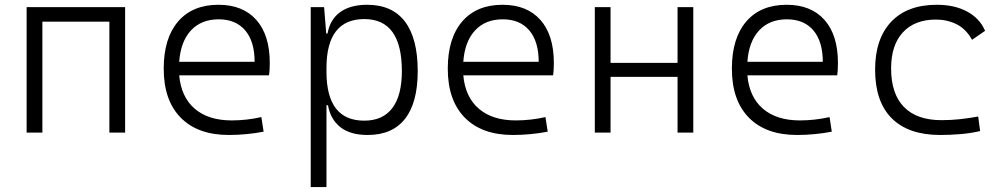

<svg xmlns="http://www.w3.org/2000/svg" viewBox="-20 -547 4142 792"><path d="M431.2 0V-457.5H154.8V0H89.8V-517.6H496.1V0Z M924.3 9.8Q795.9 9.8 725.6 -61.5Q655.3 -132.8 655.3 -263.7Q655.3 -389.2 714.6 -458.3Q773.9 -527.3 881.3 -527.3Q981.9 -527.3 1037.4 -464.8Q1092.8 -402.3 1092.8 -287.1Q1092.8 -256.8 1089.8 -236.3H719.2Q727.1 -147 783.2 -98.6Q839.4 -50.3 936 -50.3Q996.6 -50.3 1058.1 -64L1067.4 -3.9Q1033.2 2.9 996.1 6.3Q959 9.8 924.3 9.8ZM719.2 -292H1030.3Q1030.3 -376 991.5 -421.6Q952.6 -467.3 882.3 -467.3Q810.1 -467.3 767.6 -421.4Q725.1 -375.5 719.2 -292Z M1261.7 224.6V-517.6H1316.9L1325.7 -408.7H1331.1Q1341.3 -466.8 1383.3 -497.1Q1425.3 -527.3 1494.6 -527.3Q1597.7 -527.3 1650.4 -458Q1703.1 -388.7 1703.1 -253.9Q1703.1 -124 1650.9 -57.1Q1598.6 9.8 1496.6 9.8Q1424.3 9.8 1383.5 -22.9Q1342.8 -55.7 1333 -112.8H1326.7V224.6ZM1326.7 -251Q1326.7 -49.3 1482.4 -49.3Q1559.1 -49.3 1598.4 -101.3Q1637.7 -153.3 1637.7 -253.9Q1637.7 -468.3 1482.9 -468.3Q1326.7 -468.3 1326.7 -266.1Z M2096.2 9.8Q1967.8 9.8 1897.5 -61.5Q1827.1 -132.8 1827.1 -263.7Q1827.1 -389.2 1886.5 -458.3Q1945.8 -527.3 2053.2 -527.3Q2153.8 -527.3 2209.2 -464.8Q2264.6 -402.3 2264.6 -287.1Q2264.6 -256.8 2261.7 -236.3H1891.1Q1898.9 -147 1955.1 -98.6Q2011.2 -50.3 2107.9 -50.3Q2168.5 -50.3 2230 -64L2239.3 -3.9Q2205.1 2.9 2168 6.3Q2130.9 9.8 2096.2 9.8ZM1891.1 -292H2202.1Q2202.1 -376 2163.3 -421.6Q2124.5 -467.3 2054.2 -467.3Q1981.9 -467.3 1939.5 -421.4Q1897 -375.5 1891.1 -292Z M2774.9 0V-230H2498.5V0H2433.6V-517.6H2498.5V-287.6H2774.9V-517.6H2839.8V0Z M3268.1 9.8Q3139.6 9.8 3069.3 -61.5Q2999 -132.8 2999 -263.7Q2999 -389.2 3058.3 -458.3Q3117.7 -527.3 3225.1 -527.3Q3325.7 -527.3 3381.1 -464.8Q3436.5 -402.3 3436.5 -287.1Q3436.5 -256.8 3433.6 -236.3H3063Q3070.8 -147 3127 -98.6Q3183.1 -50.3 3279.8 -50.3Q3340.3 -50.3 3401.9 -64L3411.1 -3.9Q3377 2.9 3339.8 6.3Q3302.7 9.8 3268.1 9.8ZM3063 -292H3374Q3374 -376 3335.2 -421.6Q3296.4 -467.3 3226.1 -467.3Q3153.8 -467.3 3111.3 -421.4Q3068.8 -375.5 3063 -292Z M3858.4 9.8Q3727.5 9.8 3658.7 -58.8Q3589.8 -127.4 3589.8 -259.8Q3589.8 -386.7 3656 -457Q3722.2 -527.3 3844.7 -527.3Q3917.5 -527.3 3969.5 -499.3Q4021.5 -471.2 4043.5 -419.9L3989.7 -382.8Q3964.8 -427.7 3926 -447Q3887.2 -466.3 3840.8 -466.3Q3753.4 -466.3 3704.6 -413.8Q3655.8 -361.3 3655.8 -264.6Q3655.8 -159.7 3709 -105.5Q3762.2 -51.3 3863.8 -51.3Q3902.3 -51.3 3940.4 -55.4Q3978.5 -59.6 4015.1 -66.4L4022.9 -6.3Q3982.9 2.9 3940.9 6.3Q3898.9 9.8 3858.4 9.8Z"/></svg>

Font: Cascadia Code NF Light
Style: Regular
Weight: 300
Monospace: yes
Designer: Aaron Bell
Foundry: Saja Typeworks
Version: Version 2404.023; ttfautohint (v1.8.4)